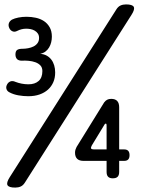

<svg xmlns="http://www.w3.org/2000/svg" viewBox="-20 -800 640 870"><path d="M49 50Q20 50 14 39Q8 28 24 3L507 -757Q515 -770 526 -775Q537 -780 551 -780Q580 -780 586 -769Q592 -758 576 -733L93 27Q85 40 74 45Q63 50 49 50ZM24 -381Q13 -386 9.5 -396Q6 -406 12 -417Q17 -427 27 -431Q37 -435 50 -429Q63 -424 78 -421Q93 -418 109 -418Q138 -418 155 -433Q172 -448 172 -478Q172 -494 163 -503.5Q154 -513 140 -518Q126 -523 109.5 -524.5Q93 -526 78 -525Q73 -525 67.5 -526.5Q62 -528 58.5 -531Q55 -534 52.5 -539.5Q50 -545 50 -553Q50 -568 57.5 -573.5Q65 -579 82 -579Q94 -579 107.5 -581.5Q121 -584 132 -589.5Q143 -595 150 -604.5Q157 -614 157 -628Q157 -640 151.5 -648Q146 -656 137.5 -661Q129 -666 119 -668Q109 -670 99 -670Q88 -670 78 -667.5Q68 -665 58 -660Q47 -654 37 -658Q27 -662 22 -673Q17 -684 20 -694Q23 -704 34 -711Q46 -717 63.5 -720.5Q81 -724 100 -724Q122 -724 142.5 -719.5Q163 -715 179 -704.5Q195 -694 205 -676.5Q215 -659 215 -634Q215 -621 212 -608.5Q209 -596 202.5 -585Q196 -574 186 -566.5Q176 -559 162 -556Q179 -555 191.5 -548Q204 -541 212.5 -530Q221 -519 225.5 -504Q230 -489 230 -472Q230 -447 221.5 -427.5Q213 -408 197.5 -394Q182 -380 159.5 -372Q137 -364 108 -364Q86 -364 63.5 -368Q41 -372 24 -381ZM463 -123V-230Q463 -236 462 -238Q461 -240 459 -240Q458 -240 456 -238.5Q454 -237 452 -233L396 -141Q395 -138 393.5 -135Q392 -132 392 -130Q392 -126 396 -124.5Q400 -123 407 -123ZM463 -21V-71H359Q339 -71 329.5 -80.5Q320 -90 320 -108Q320 -116 322 -122Q324 -128 327 -134L452 -336Q458 -344 465.5 -348Q473 -352 484 -352Q502 -352 511 -342.5Q520 -333 520 -314V-123H542Q555 -123 561 -116.5Q567 -110 567 -97Q567 -84 561 -77.5Q555 -71 542 -71H520V-21Q520 -6 513 1Q506 8 491 8Q477 8 470 1Q463 -6 463 -21Z"/></svg>

Font: Maple Mono NL
Style: Regular
Weight: 400
Monospace: yes
Designer: subframe7536
Version: Version 7.000